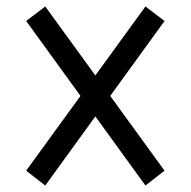

<svg xmlns="http://www.w3.org/2000/svg" viewBox="-20 -587 590 594"><path d="M120 -13 489 -522 430 -567 61 -59ZM430 -13 489 -59 120 -567 61 -522Z"/></svg>

Font: M PLUS Code Latin SemiExpanded
Style: Regular
Weight: 400
Width: 6
Designer: Coji Morishita
Foundry: UNDERFOREST DESIGN
Version: Version 1.002; ttfautohint (v1.8.3)